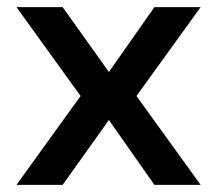

<svg xmlns="http://www.w3.org/2000/svg" viewBox="-20 -516 606 536"><path d="M26 0 205 -248 26 -496H155L284 -315L411 -496H540L361 -248L540 0H411L284 -181L155 0Z"/></svg>

Font: Host Grotesk Light SemiBold
Style: Regular
Weight: 600
Version: Version 1.003